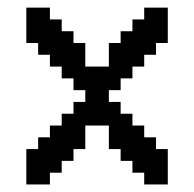

<svg xmlns="http://www.w3.org/2000/svg" viewBox="-20 -489 514 509"><path d="M49.8 0V-93.8H81.1V-125H112.3V-156.2H143.6V-187.5H174.8V-218.8H206.1V-250H174.8V-281.2H143.6V-312.5H112.3V-343.8H81.1V-375H49.8V-468.8H112.3V-437.5H143.6V-406.2H174.8V-375H206.1V-312.5H268.6V-375H299.8V-406.2H331.1V-437.5H362.3V-468.8H424.8V-375H393.6V-343.8H362.3V-312.5H331.1V-281.2H299.8V-250H268.6V-218.8H299.8V-187.5H331.1V-156.2H362.3V-125H393.6V-93.8H424.8V0H362.3V-31.2H331.1V-62.5H299.8V-93.8H268.6V-156.2H206.1V-93.8H174.8V-62.5H143.6V-31.2H112.3V0Z"/></svg>

Font: Terminal Grotesque
Style: Regular
Weight: 400
Designer: Raphaël Bastide
Foundry: http://raphaelbastide.com
Version: Version 1.0